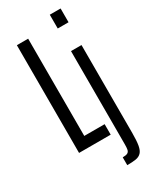

<svg xmlns="http://www.w3.org/2000/svg" viewBox="-235 -806 864 1062"><g transform="rotate(-30 197.5 -275.5)"><path d="M44 0V-688H116V-67H246V0ZM286 -655V-743H355V-655ZM241 192V142Q263 142 272.5 136.5Q282 131 284.5 119Q287 107 287 86V-510H354V52Q354 101 349 129.5Q344 158 331 171.5Q318 185 296.5 188.5Q275 192 241 192Z"/></g></svg>

Font: Saira UltraCondensed Medium
Style: Regular
Weight: 500
Width: 1
Designer: Hector Gatti with collaboration of the Omnibus-Type team
Foundry: Omnibus-Type
Version: Version 1.101